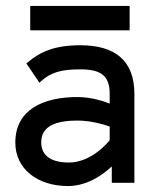

<svg xmlns="http://www.w3.org/2000/svg" viewBox="-20 -614 503 645"><path d="M81.5 -594V-512H415.5V-594ZM68.5 -401 112.5 -336 116.5 -340C151.5 -372 187.5 -381 249.5 -381C320.5 -381 348.5 -359 348.5 -298V-266C333.5 -272 289.5 -288 240.5 -288C125.5 -288 31.5 -246 31.5 -135C31.5 -46 106.5 11 208.5 11C278.5 11 333.5 -34 355.5 -55V0H431.5V-298C431.5 -409 368.5 -462 249.5 -462C163.5 -462 114.5 -440 72.5 -404ZM118.5 -136C118.5 -193 172.5 -209 240.5 -209C288.5 -209 334.5 -194 348.5 -189V-143C340.5 -133 285.5 -68 211.5 -68C154.5 -68 118.5 -89 118.5 -136Z"/></svg>

Font: Charger
Style: Bd
Weight: 400
Designer: Jasper
Foundry: Cannot Into Space Fonts
Version: Version 0.98